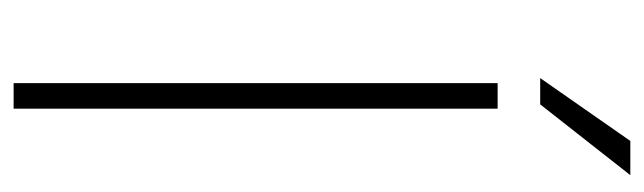

<svg xmlns="http://www.w3.org/2000/svg" viewBox="-352 -594 946 282"><g transform="rotate(90 121.0 -453.0)"><path d="M139.6 -710.9V0H102.1V-710.9ZM94.7 -773.4 187 -905.8H237.3L133.3 -773.4Z"/></g></svg>

Font: Roboto Condensed ExtraLight
Style: Regular
Weight: 250
Designer: Christian Robertson
Foundry: Google
Version: Version 3.008; 2023